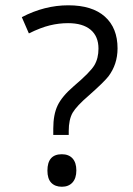

<svg xmlns="http://www.w3.org/2000/svg" viewBox="-20 -695 506 728"><path d="M240.6 -183.5H182V-207.8Q182 -260.4 198.4 -295Q214.9 -329.6 259.4 -368Q322 -421.1 337.7 -447.4Q353.4 -473.7 353.4 -510.6Q353.4 -557.1 323.6 -582.2Q293.7 -607.2 238.1 -607.2Q203.2 -607.2 168.9 -598.8Q134.5 -590.5 89.5 -568.3L62.7 -629.9Q148.6 -674.9 239.1 -674.9Q329.6 -674.9 377.7 -632Q425.7 -589 425.7 -511.6Q425.7 -451 390.8 -405Q372.6 -382.2 316.5 -332.7Q271 -293.7 255.3 -267.4Q240.6 -241.2 240.6 -198.2ZM159.8 -48Q159.8 -110.2 214.4 -110.2Q240.6 -110.2 255.1 -94.3Q269.5 -78.4 269.5 -48.8Q269.5 -19.2 254.8 -3Q240.1 13.1 214.6 13.1Q189.1 13.1 174.4 -2Q159.8 -17.2 159.8 -48Z"/></svg>

Font: KhulaRegular
Style: Regular
Weight: 400
Designer: Erin McLaughlin, Steve Matteson
Version: Version 1.001;PS 1.0;hotconv 1.0.72;makeotf.lib2.5.5900; ttf